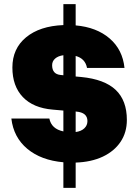

<svg xmlns="http://www.w3.org/2000/svg" viewBox="-20 -780 670 930"><path d="M287 -760H346.5V-657Q448 -648 511 -593.8Q574 -539.5 583 -451H401.5Q393 -496.5 346.5 -509V-409.5L374 -407Q486 -396 540.2 -344.8Q594.5 -293.5 594.5 -199Q594.5 -138.5 564 -93Q533.5 -47.5 477.8 -21.2Q422 5 346.5 7.5V130H287V6Q179 -3.5 112.2 -59.2Q45.5 -115 35 -206H219Q229 -155.5 287 -143.5V-244.5L235.5 -249Q141 -257 90.5 -310Q40 -363 40 -453Q40 -544.5 106.2 -599.2Q172.5 -654 287 -658.5ZM272.5 -417 287 -415.5V-512.5Q261.5 -509 247 -496.2Q232.5 -483.5 232.5 -464Q232.5 -421.5 272.5 -417ZM349.5 -239.5 346.5 -240V-140.5Q373 -144 388.2 -158.2Q403.5 -172.5 403.5 -193.5Q403.5 -235 349.5 -239.5Z"/></svg>

Font: Overused Grotesk Black
Style: Regular
Weight: 900
Version: Version 0.004